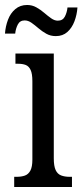

<svg xmlns="http://www.w3.org/2000/svg" viewBox="-40 -751 331 771"><path d="M17 0V-41H27Q46 -41 60 -46Q74 -51 82 -66Q90 -81 90 -110V-425Q90 -455 83 -470Q76 -485 63.5 -490Q51 -495 32 -495H22V-536H176V-115Q176 -84 183.5 -68Q191 -52 205.5 -46.5Q220 -41 239 -41H249V0ZM184 -606Q163 -606 146 -615.5Q129 -625 114.5 -637.5Q100 -650 86.5 -659.5Q73 -669 59 -669Q40 -669 31.5 -652.5Q23 -636 21 -616H-20Q-18 -645 -8 -671.5Q2 -698 21.5 -714.5Q41 -731 69 -731Q89 -731 106 -721.5Q123 -712 137.5 -699.5Q152 -687 165.5 -677.5Q179 -668 192 -668Q212 -668 220.5 -684.5Q229 -701 231 -721H271Q269 -692 259 -665.5Q249 -639 230.5 -622.5Q212 -606 184 -606Z"/></svg>

Font: Noto Serif ExtraCondensed
Style: Regular
Weight: 400
Width: 2
Designer: Monotype Design Team
Foundry: Monotype Imaging Inc.
Version: Version 2.013